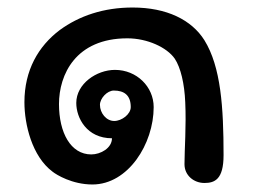

<svg xmlns="http://www.w3.org/2000/svg" viewBox="-20 -478 680 511"><path d="M319 -376C372 -376 424 -352 445 -322C461 -298 471 -255 473 -206C476 -143 471 -80 471 -41C471 -11 496 9 524 9C551 9 575 0 575 -65C575 -192 568 -300 524 -371C490 -425 424 -458 333 -458C256 -458 191 -436 139 -398C82 -355 45 -291 45 -206C45 -147 65 -62 120 -21C130 -13 172 13 226 13C321 13 389 -95 389 -193C389 -247 344 -292 286 -292C237 -292 183 -255 183 -204C183 -164 211 -110 278 -110C278 -84 248 -67 223 -67C168 -67 137 -125 137 -201C137 -279 181 -376 319 -376ZM283 -237C310 -237 328 -225 328 -193C328 -174 304 -156 284 -156C263 -156 246 -177 246 -199C246 -216 265 -237 283 -237Z"/></svg>

Font: Itim
Style: Regular
Weight: 400
Designer: CadsonDemak Team
Foundry: Pablo Impallari
Version: Version 1.002;PS 001.002;hotconv 1.0.88;makeotf.lib2.5.64775